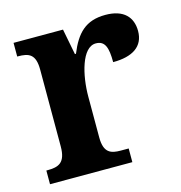

<svg xmlns="http://www.w3.org/2000/svg" viewBox="-87 -627 664 705"><g transform="rotate(-15 245.0 -274.0)"><path d="M18 0H331V-52H301C264 -52 237 -60 237 -119V-274C237 -355 261 -456 314 -456C349 -456 358 -428 358 -373C432 -373 476 -401 476 -460C476 -512 445 -548 375 -548C299 -548 263 -509 234 -438H230L211 -536H23V-484H26C67 -484 92 -475 92 -416V-124C92 -61 64 -52 22 -52H18Z"/></g></svg>

Font: Noto Serif Georgian SemiCondensed Bold
Style: Regular
Weight: 700
Width: 4
Designer: Monotype Design Team, Akaki Razmadze
Foundry: Google LLC
Version: Version 2.003